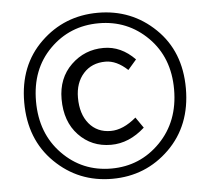

<svg xmlns="http://www.w3.org/2000/svg" viewBox="-52 -786 936 855"><g transform="rotate(-5 415.5 -359.0)"><path d="M54.7 -361.3Q54.7 -526.4 160.2 -628.4Q265.6 -730.5 416 -730.5Q566.4 -730.5 671.9 -628.4Q777.3 -526.4 777.3 -361.3Q777.3 -195.3 671.9 -91.8Q566.4 11.7 416 11.7Q265.6 11.7 160.2 -91.8Q54.7 -195.3 54.7 -361.3ZM416 -34.2Q544.9 -34.2 634.8 -126Q724.6 -217.8 724.6 -361.3Q724.6 -503.9 634.8 -593.8Q544.9 -683.6 416 -683.6Q286.1 -683.6 196.8 -594.2Q107.4 -504.9 107.4 -361.3Q107.4 -217.8 196.8 -126Q286.1 -34.2 416 -34.2ZM423.8 -139.6Q336.9 -139.6 279.3 -200.2Q221.7 -260.7 221.7 -361.3Q221.7 -455.1 282.2 -513.7Q342.8 -572.3 427.7 -572.3Q505.9 -572.3 567.4 -508.8L529.3 -464.8Q480.5 -510.7 430.7 -510.7Q369.1 -510.7 332 -469.2Q294.9 -427.7 294.9 -361.3Q294.9 -288.1 331.1 -244.6Q367.2 -201.2 427.7 -201.2Q483.4 -201.2 542 -251L575.2 -203.1Q504.9 -139.6 423.8 -139.6Z"/></g></svg>

Font: GenYoGothic TW TTF Regular
Style: Regular
Weight: 400
Version: Version 1.300